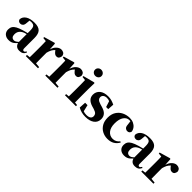

<svg xmlns="http://www.w3.org/2000/svg" viewBox="289 -2215 3622 3622"><g transform="rotate(45 2100.0 -404.0)"><path d="M350.1 -97.2V-305.2Q332.5 -300.3 318.4 -296.1Q304.2 -292 294.9 -288.1Q242.7 -266.1 215.3 -230Q188 -193.8 188 -139.2Q188 -94.2 207.8 -72.5Q227.5 -50.8 263.2 -50.8Q283.2 -50.8 302.7 -61.5Q322.3 -72.3 350.1 -97.2ZM136.2 -503.9 151.9 -509.8ZM582 -75.2 599.1 -61Q580.1 -19.5 550 -1.2Q520 17.1 472.2 17.1Q422.4 17.1 393.8 -6.1Q365.2 -29.3 354 -69.8Q328.6 -42 305.2 -22.5Q281.7 -2.9 253.4 7.1Q225.1 17.1 185.1 17.1Q120.6 17.1 79.8 -19.5Q39.1 -56.2 39.1 -119.1Q39.1 -164.6 58.8 -197.8Q78.6 -231 125 -256.8Q171.4 -282.7 252 -306.2Q272.9 -312 298.3 -318.6Q323.7 -325.2 350.1 -332V-393.1Q350.1 -471.2 328.6 -499.5Q307.1 -527.8 250 -527.8Q228 -527.8 208 -523.9L201.2 -453.1Q198.7 -401.9 176.5 -379.9Q154.3 -357.9 126 -357.9Q69.3 -357.9 57.1 -409.2Q63 -479.5 127 -521.2Q190.9 -563 307.1 -563Q413.6 -563 459.7 -514.4Q505.9 -465.8 505.9 -356.9V-87.9Q505.9 -59.6 514.4 -48.3Q522.9 -37.1 537.1 -37.1Q548.3 -37.1 558.1 -44.9Q567.9 -52.7 582 -75.2Z M854 -551.8 862.3 -409.2Q884.8 -485.4 929.9 -524.2Q975.1 -563 1020 -563Q1055.2 -563 1082.5 -545.9Q1109.9 -528.8 1117.2 -483.9Q1114.3 -451.2 1097.4 -427Q1080.6 -402.8 1043 -402.8Q1014.6 -402.8 994.6 -419.4Q974.6 -436 954.1 -462.9L945.3 -475.1Q915 -447.3 895.8 -411.9Q876.5 -376.5 862.3 -320.8V-237.8Q862.3 -210.4 862.5 -175.5Q862.8 -140.6 863.3 -105Q863.8 -69.3 864.3 -40L956.1 -30.8V0H631.3V-30.8L699.2 -38.1Q699.7 -66.9 700.2 -102.8Q700.7 -138.7 700.9 -174.3Q701.2 -210 701.2 -237.8V-320.8Q701.2 -369.6 700.4 -400.4Q699.7 -431.2 698.2 -466.8L623 -475.1V-499L840.3 -562Z M1374 -551.8 1382.3 -409.2Q1404.8 -485.4 1450 -524.2Q1495.1 -563 1540 -563Q1575.2 -563 1602.5 -545.9Q1629.9 -528.8 1637.2 -483.9Q1634.3 -451.2 1617.4 -427Q1600.6 -402.8 1563 -402.8Q1534.7 -402.8 1514.6 -419.4Q1494.6 -436 1474.1 -462.9L1465.3 -475.1Q1435.1 -447.3 1415.8 -411.9Q1396.5 -376.5 1382.3 -320.8V-237.8Q1382.3 -210.4 1382.6 -175.5Q1382.8 -140.6 1383.3 -105Q1383.8 -69.3 1384.3 -40L1476.1 -30.8V0H1151.4V-30.8L1219.2 -38.1Q1219.7 -66.9 1220.2 -102.8Q1220.7 -138.7 1220.9 -174.3Q1221.2 -210 1221.2 -237.8V-320.8Q1221.2 -369.6 1220.5 -400.4Q1219.7 -431.2 1218.3 -466.8L1143.1 -475.1V-499L1360.4 -562Z M1821.3 -662.1Q1786.1 -662.1 1760.7 -684.8Q1735.4 -707.5 1735.4 -743.2Q1735.4 -778.8 1760.7 -802Q1786.1 -825.2 1821.3 -825.2Q1856.9 -825.2 1882.6 -802Q1908.2 -778.8 1908.2 -743.2Q1908.2 -707.5 1882.6 -684.8Q1856.9 -662.1 1821.3 -662.1ZM1907.2 -37.1 1968.3 -30.8V0H1676.3V-30.8L1742.2 -37.1Q1742.7 -66.4 1743.2 -102.5Q1743.7 -138.7 1743.9 -174.3Q1744.1 -210 1744.1 -237.8V-317.9Q1744.1 -366.2 1743.4 -398.9Q1742.7 -431.6 1741.2 -470.2L1666 -478V-502L1895 -562L1909.2 -551.8L1905.3 -392.1V-237.8Q1905.3 -210 1905.5 -174.1Q1905.8 -138.2 1906.2 -102.1Q1906.7 -65.9 1907.2 -37.1Z M2269 -353 2328.1 -335.9Q2406.7 -313 2442.9 -270.8Q2479 -228.5 2479 -167Q2479 -80.1 2413.6 -31.5Q2348.1 17.1 2234.9 17.1Q2176.8 17.1 2129.2 4.4Q2081.5 -8.3 2037.1 -33.2L2044.9 -168.9H2108.9L2140.1 -37.1Q2158.7 -29.3 2178.5 -25.6Q2198.2 -22 2222.2 -22Q2279.3 -22 2309.6 -42.5Q2339.8 -63 2339.8 -104Q2339.8 -135.7 2320.6 -158.9Q2301.3 -182.1 2241.2 -201.2L2183.1 -217.8Q2115.7 -238.8 2077.9 -278.6Q2040 -318.4 2040 -381.8Q2040 -460.9 2099.4 -512Q2158.7 -563 2269 -563Q2319.3 -563 2360.6 -551.3Q2401.9 -539.6 2446.3 -518.1L2438 -392.1H2381.8L2344.2 -509.8Q2328.1 -517.6 2311.3 -521.2Q2294.4 -524.9 2272 -524.9Q2226.6 -524.9 2198.7 -503.2Q2170.9 -481.4 2170.9 -443.8Q2170.9 -416 2190.7 -393.6Q2210.4 -371.1 2269 -353Z M2905.3 -449.2 2895.5 -525.9Q2887.7 -526.9 2880.9 -527.3Q2874 -527.8 2867.2 -527.8Q2800.8 -527.8 2757.1 -465.3Q2713.4 -402.8 2713.4 -288.1Q2713.4 -176.3 2763.2 -115.2Q2813 -54.2 2893.1 -54.2Q2937 -54.2 2970.2 -72.8Q3003.4 -91.3 3030.3 -125L3050.3 -111.8Q3015.6 -49.8 2959.7 -16.4Q2903.8 17.1 2822.3 17.1Q2746.1 17.1 2682.9 -16.4Q2619.6 -49.8 2581.5 -114.5Q2543.5 -179.2 2543.5 -272Q2543.5 -365.2 2584.2 -430.2Q2625 -495.1 2693.8 -529.1Q2762.7 -563 2846.2 -563Q2902.8 -563 2947 -542Q2991.2 -521 3018.6 -485.1Q3045.9 -449.2 3052.2 -403.8Q3037.6 -351.1 2986.3 -351.1Q2954.6 -351.1 2931.4 -372.3Q2908.2 -393.6 2905.3 -449.2Z M3430.7 -97.2V-305.2Q3413.1 -300.3 3398.9 -296.1Q3384.8 -292 3375.5 -288.1Q3323.2 -266.1 3295.9 -230Q3268.6 -193.8 3268.6 -139.2Q3268.6 -94.2 3288.3 -72.5Q3308.1 -50.8 3343.8 -50.8Q3363.8 -50.8 3383.3 -61.5Q3402.8 -72.3 3430.7 -97.2ZM3216.8 -503.9 3232.4 -509.8ZM3662.6 -75.2 3679.7 -61Q3660.6 -19.5 3630.6 -1.2Q3600.6 17.1 3552.7 17.1Q3502.9 17.1 3474.4 -6.1Q3445.8 -29.3 3434.6 -69.8Q3409.2 -42 3385.7 -22.5Q3362.3 -2.9 3334 7.1Q3305.7 17.1 3265.6 17.1Q3201.2 17.1 3160.4 -19.5Q3119.6 -56.2 3119.6 -119.1Q3119.6 -164.6 3139.4 -197.8Q3159.2 -231 3205.6 -256.8Q3252 -282.7 3332.5 -306.2Q3353.5 -312 3378.9 -318.6Q3404.3 -325.2 3430.7 -332V-393.1Q3430.7 -471.2 3409.2 -499.5Q3387.7 -527.8 3330.6 -527.8Q3308.6 -527.8 3288.6 -523.9L3281.7 -453.1Q3279.3 -401.9 3257.1 -379.9Q3234.9 -357.9 3206.5 -357.9Q3149.9 -357.9 3137.7 -409.2Q3143.6 -479.5 3207.5 -521.2Q3271.5 -563 3387.7 -563Q3494.1 -563 3540.3 -514.4Q3586.4 -465.8 3586.4 -356.9V-87.9Q3586.4 -59.6 3595 -48.3Q3603.5 -37.1 3617.7 -37.1Q3628.9 -37.1 3638.7 -44.9Q3648.4 -52.7 3662.6 -75.2Z M3934.6 -551.8 3942.9 -409.2Q3965.3 -485.4 4010.5 -524.2Q4055.7 -563 4100.6 -563Q4135.7 -563 4163.1 -545.9Q4190.4 -528.8 4197.8 -483.9Q4194.8 -451.2 4178 -427Q4161.1 -402.8 4123.5 -402.8Q4095.2 -402.8 4075.2 -419.4Q4055.2 -436 4034.7 -462.9L4025.9 -475.1Q3995.6 -447.3 3976.3 -411.9Q3957 -376.5 3942.9 -320.8V-237.8Q3942.9 -210.4 3943.1 -175.5Q3943.4 -140.6 3943.8 -105Q3944.3 -69.3 3944.8 -40L4036.6 -30.8V0H3711.9V-30.8L3779.8 -38.1Q3780.3 -66.9 3780.8 -102.8Q3781.2 -138.7 3781.5 -174.3Q3781.7 -210 3781.7 -237.8V-320.8Q3781.7 -369.6 3781 -400.4Q3780.3 -431.2 3778.8 -466.8L3703.6 -475.1V-499L3920.9 -562Z"/></g></svg>

Font: Source Han Serif JP Heavy
Style: Regular
Weight: 900
Designer: Ryoko NISHIZUKA  (kana & ideographs); Frank Grießhammer (Latin, Greek & Cyrillic); Wenlong ZHANG  (bopomofo); Sandoll Co
Foundry: Adobe Systems Incorporated
Version: Version 1.001;PS 1.001;hotconv 16.6.54;makeotf.lib2.5.65590